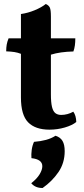

<svg xmlns="http://www.w3.org/2000/svg" viewBox="-20 -640 420 961"><path d="M227.8 9Q156.8 9 120.8 -27.8Q84.8 -64.6 84.8 -152.4V-370.6Q69.2 -376.8 52 -379.5Q34.8 -382.2 11 -383Q11 -402 13.6 -416.9Q16.2 -431.8 23 -448H84.8V-569.8Q119.8 -574.8 153.7 -588.8Q187.6 -602.8 209.2 -620Q224 -613.6 229.4 -602Q234.8 -590.4 234.8 -557.2V-448H357Q357 -428.4 354.7 -412.4Q352.4 -396.4 347.4 -382.4Q314.4 -381.6 286.5 -377.7Q258.6 -373.8 234.8 -366.4V-168Q234.8 -127.2 240.3 -104.8Q245.8 -82.4 257.3 -73.6Q268.8 -64.8 286.2 -64.8Q301.8 -64.8 317.6 -69Q333.4 -73.2 346.8 -81Q361 -61.8 361.8 -29.4Q341.8 -12.8 304.4 -1.9Q267 9 227.8 9ZM257.8 39.4Q282 47 292.9 65.4Q303.8 83.8 303.8 116.6Q303.8 175.8 272.5 221.5Q241.2 267.2 193.2 301Q156.4 301.2 136.4 277Q165 254.4 178.4 232.1Q191.8 209.8 191.8 191.8Q191.8 157.4 137.4 151.6Q135.8 132.8 138.7 110.7Q141.6 88.6 150.2 70Q183.4 67.4 210.3 60.1Q237.2 52.8 257.8 39.4Z"/></svg>

Font: Vollkorn
Style: Regular
Weight: 400
Designer: Friedrich Althausen
Foundry: Friedrich Althausen
Version: Version 4.104